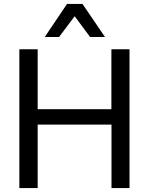

<svg xmlns="http://www.w3.org/2000/svg" viewBox="-20 -963 801 983"><path d="M282.2 -773.4 362.3 -879.9 441.4 -773.4H517.6L402.3 -942.9H323.2L209 -773.4ZM172.9 0V-325.2H550.8V0H643.1V-710.9H550.3V-403.8H172.9V-710.9H79.1V0Z"/></svg>

Font: Ride
Style: Regular
Weight: 400
Version: Version 3.000